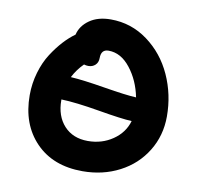

<svg xmlns="http://www.w3.org/2000/svg" viewBox="-73 -729 814 782"><g transform="rotate(10 334.5 -338.5)"><path d="M316.9 -23.9Q194.8 -23.9 123.3 -97.7Q51.8 -171.4 51.8 -292Q51.8 -340.3 65.2 -386Q78.6 -431.6 100.8 -465.8Q123 -500 146 -524.9Q168.9 -549.8 192.9 -566.9Q201.7 -604 236.3 -628.4Q271 -652.8 324.2 -652.8Q408.7 -652.8 476.8 -602.8Q544.9 -552.7 581.1 -473.1Q617.2 -393.6 617.2 -303.2Q617.2 -223.6 577.6 -159.4Q538.1 -95.2 469.5 -59.6Q400.9 -23.9 316.9 -23.9ZM266.1 -450.2Q256.8 -450.2 248 -453.1Q220.7 -425.8 204.1 -393.1Q255.4 -390.1 346.4 -375Q437.5 -359.9 480 -357.9Q466.3 -426.8 427.2 -476.3Q388.2 -525.9 336.9 -525.9Q306.2 -525.9 306.2 -490.2Q306.2 -471.7 294.7 -460.9Q283.2 -450.2 266.1 -450.2ZM182.1 -293.9Q182.1 -228.5 218.5 -188.7Q254.9 -148.9 316.9 -148.9Q375 -148.9 419.9 -179.7Q464.8 -210.4 479 -259.8Q437 -261.7 340.1 -278.3Q243.2 -294.9 182.1 -296.9Z"/></g></svg>

Font: Shantell Sans Irregular
Style: Regular
Weight: 600
Designer: Stephen Nixon, Anya Danilova, Shantell Martin
Foundry: Arrow Type
Version: Version 1.006;[9816181b4]